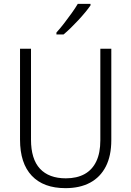

<svg xmlns="http://www.w3.org/2000/svg" viewBox="-20 -967 682 997"><path d="M558 -240Q558 -158 529.5 -102.5Q501 -47 448 -18.5Q395 10 320 10Q206 10 145 -54.5Q84 -119 84 -242V-714H141V-242Q141 -141 187.5 -91Q234 -41 322 -41Q379 -41 419 -63Q459 -85 480 -129Q501 -173 501 -238V-714H558ZM450 -939Q439 -923 422.5 -903Q406 -883 386.5 -862Q367 -841 347.5 -822Q328 -803 310 -788H273V-798Q293 -820 313 -846Q333 -872 352 -898.5Q371 -925 384 -947H450Z"/></svg>

Font: Noto Sans Hebrew SemiCondensed Light
Style: Regular
Weight: 300
Width: 4
Designer: Monotype Design Team
Foundry: Monotype Imaging Inc.
Version: Version 2.003